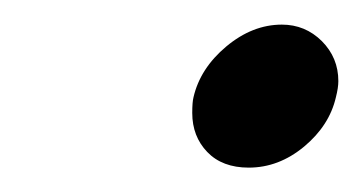

<svg xmlns="http://www.w3.org/2000/svg" viewBox="-20 -374 295 156"><path d="M182.1 -237.8Q160.6 -237.8 148.4 -250.5Q136.2 -263.2 136.2 -282.2Q136.2 -291 137.2 -294.9Q142.6 -318.4 163.8 -336.2Q185.1 -354 209 -354Q228 -354 241.5 -340.6Q254.9 -327.1 254.9 -308.1Q254.9 -302.7 252.9 -294.9Q247.6 -272 227.1 -254.9Q206.5 -237.8 182.1 -237.8Z"/></svg>

Font: Linux Libertine G
Style: Italic
Weight: 400
Italic angle: -12°
Designer: Philipp H. Poll
Foundry: Philipp H. Poll
Version: Version 5.1.3